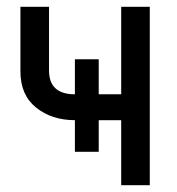

<svg xmlns="http://www.w3.org/2000/svg" viewBox="-20 -544 520 564"><path d="M200 -191Q132 -191 86 -228Q40 -265 40 -334V-524H124V-337Q124 -267 200 -267V-370H270V-267H336V-524H420V0H336V-191H270V-98H200Z"/></svg>

Font: ColatingCofangSans
Style: Regular
Weight: 400
Foundry: GNU
Version: Version 412.227;June 27, 2022;FontCreator 11.0.0.2412 32-bit